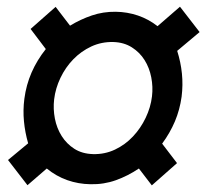

<svg xmlns="http://www.w3.org/2000/svg" viewBox="-20 -540 627 573"><path d="M394.5 -37.1Q361.8 -15.1 325.9 -2.2Q290 10.7 250 9.8Q213.9 9.3 180.7 -2.4Q147.5 -14.2 119.6 -37.1L62 12.7L3.9 -62.5L64 -112.3Q54.7 -144.5 51.5 -178Q48.3 -211.4 52.7 -245.1Q58.1 -286.6 74.2 -323.5Q90.3 -360.4 116.7 -393.6L71.3 -453.6L146 -519.5L189 -463.4Q220.2 -482.4 254.2 -493.9Q288.1 -505.4 325.7 -504.9Q359.9 -504.4 391.6 -493.7Q423.3 -482.9 450.2 -461.9L517.1 -520L575.7 -444.3L508.8 -388.2Q519.5 -354.5 522.9 -320.6Q526.4 -286.6 522 -251.5Q516.6 -212.4 502 -177.7Q487.3 -143.1 463.9 -111.3L508.3 -53.2L433.1 13.2ZM141.6 -243.7Q138.2 -214.8 143.8 -186Q149.4 -157.2 164.1 -134Q178.7 -110.8 201.9 -95.9Q225.1 -81.1 257.3 -80.1Q292.5 -79.1 323 -93.5Q353.5 -107.9 376.7 -132.6Q399.9 -157.2 414.8 -188.5Q429.7 -219.7 433.6 -252.4Q437 -280.8 431.4 -309.3Q425.8 -337.9 411.4 -360.8Q397 -383.8 373.5 -398.7Q350.1 -413.6 318.4 -414.6Q283.2 -415.5 252.7 -401.4Q222.2 -387.2 198.7 -363Q175.3 -338.9 160.4 -307.6Q145.5 -276.4 141.6 -243.7Z"/></svg>

Font: TypoPRO Roboto Mono
Style: Italic
Weight: 500
Designer: Google
Version: Version 2.000986; 2015; ttfautohint (v1.3)